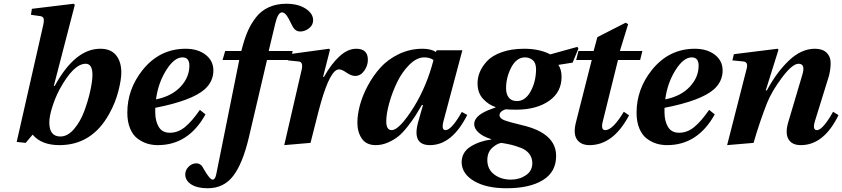

<svg xmlns="http://www.w3.org/2000/svg" viewBox="-20 -762 4492 1024"><path d="M69 -5 210 -626Q216 -653 212.5 -663.5Q209 -674 195 -676L145 -683L150 -715L373 -742L379 -736L267 -304H272Q380 -502 515 -502Q571 -502 599 -467.5Q627 -433 627 -375Q627 -337 611 -275Q595 -213 562 -154Q470 12 297 12Q201 12 154 -44L117 0ZM243 -109Q243 -34 302 -34Q341 -34 375 -74Q409 -114 429.5 -169.5Q450 -225 461.5 -277.5Q473 -330 473 -363Q473 -422 437 -422Q372 -422 297 -284Q274 -240 258.5 -190.5Q243 -141 243 -109Z M659 -161Q659 -286 740 -388Q831 -502 970 -502Q1035 -502 1076.5 -470Q1118 -438 1118 -386Q1118 -328 1072 -286Q1003 -225 808 -187V-163Q808 -117 826.5 -85.5Q845 -54 886 -54Q929 -54 966 -84Q1003 -114 1046 -176L1076 -152Q985 12 822 12Q792 12 765.5 4Q739 -4 714 -22.5Q689 -41 674 -76.5Q659 -112 659 -161ZM812 -232Q896 -249 943 -299.5Q990 -350 990 -412Q990 -456 953 -456Q909 -456 866 -387Q823 -318 812 -232Z M968 168Q968 145 986 127Q1004 109 1028 109Q1038 109 1046.5 114.5Q1055 120 1057.5 124Q1060 128 1067 140Q1099 196 1114 196Q1127 196 1133 169L1256 -442H1167L1181 -490H1267L1274 -516Q1287 -564 1303.5 -600.5Q1320 -637 1346.5 -671Q1373 -705 1414 -723.5Q1455 -742 1507 -742Q1570 -742 1610 -716Q1650 -690 1650 -654Q1650 -628 1628 -611Q1606 -594 1581 -594Q1554 -594 1539 -624Q1519 -666 1507.5 -681Q1496 -696 1484 -696Q1462 -696 1448 -636L1413 -490H1541L1529 -442H1404L1307 -28Q1274 111 1223.5 176.5Q1173 242 1088 242Q1032 242 1000 221.5Q968 201 968 168Z M1496 12 1589 -391Q1598 -431 1574 -434L1515 -440L1522 -473L1735 -502L1740 -497L1703 -352H1708Q1747 -422 1791 -462Q1835 -502 1880 -502Q1942 -502 1942 -443Q1942 -412 1922.5 -384.5Q1903 -357 1874 -357Q1853 -357 1826 -376Q1803 -392 1788 -392Q1742 -392 1691 -213Q1681 -178 1662.5 -104Q1644 -30 1636 0Z M1886 -108Q1886 -149 1899 -199Q1912 -249 1940.5 -303Q1969 -357 2008.5 -401Q2048 -445 2107 -473.5Q2166 -502 2234 -502Q2277 -502 2305 -485L2309 -494H2446L2345 -115Q2333 -68 2356 -68Q2388 -68 2443 -165L2472 -149Q2391 12 2273 12Q2175 12 2211 -114L2236 -202H2230Q2209 -166 2195 -144Q2181 -122 2155 -88.5Q2129 -55 2106 -36Q2083 -17 2050.5 -2.5Q2018 12 1984 12Q1934 12 1910 -22.5Q1886 -57 1886 -108ZM2040 -115Q2040 -68 2069 -68Q2110 -68 2189 -194Q2257 -306 2292 -442Q2272 -456 2243 -456Q2203 -456 2164 -417.5Q2125 -379 2098.5 -324.5Q2072 -270 2056 -212.5Q2040 -155 2040 -115Z M2442 105Q2442 50 2489.5 20Q2537 -10 2600 -18V-20Q2557 -33 2533 -54.5Q2509 -76 2509 -100Q2509 -143 2583 -174Q2596 -179 2623 -189V-191Q2586 -203 2557 -234Q2528 -265 2527 -313Q2526 -345 2538 -375.5Q2550 -406 2577 -435.5Q2604 -465 2655.5 -483.5Q2707 -502 2776 -502Q2857 -502 2915 -472L3059 -512L3065 -503L3034 -428L2958 -416Q2975 -391 2975 -352Q2975 -271 2909 -224.5Q2843 -178 2736 -177Q2701 -177 2676 -179Q2644 -168 2644 -147Q2645 -131 2668 -121.5Q2691 -112 2766 -94Q2946 -52 2946 70Q2946 155 2875.5 198.5Q2805 242 2681 242Q2574 242 2509 204Q2444 166 2442 105ZM2579 93Q2580 142 2616.5 169Q2653 196 2705 196Q2750 196 2785 172.5Q2820 149 2819 105Q2818 78 2802 57.5Q2786 37 2756.5 26Q2727 15 2706 10Q2685 5 2654 0Q2629 4 2604 27.5Q2579 51 2579 93ZM2679 -291Q2679 -260 2693.5 -241.5Q2708 -223 2737 -223Q2780 -223 2808 -271Q2839 -325 2839 -395Q2838 -428 2820.5 -442Q2803 -456 2780 -456Q2735 -456 2707 -403Q2679 -350 2679 -291Z M3052 -111 3136 -442H3053L3065 -490H3146L3166 -564L3317 -641L3330 -633L3286 -490H3406L3394 -442H3276L3194 -111Q3184 -68 3208 -68Q3248 -68 3307 -166L3335 -147Q3251 12 3124 12Q3078 12 3057 -18.5Q3036 -49 3052 -111Z M3375 -161Q3375 -286 3456 -388Q3547 -502 3686 -502Q3751 -502 3792.5 -470Q3834 -438 3834 -386Q3834 -328 3788 -286Q3719 -225 3524 -187V-163Q3524 -117 3542.5 -85.5Q3561 -54 3602 -54Q3645 -54 3682 -84Q3719 -114 3762 -176L3792 -152Q3701 12 3538 12Q3508 12 3481.5 4Q3455 -4 3430 -22.5Q3405 -41 3390 -76.5Q3375 -112 3375 -161ZM3528 -232Q3612 -249 3659 -299.5Q3706 -350 3706 -412Q3706 -456 3669 -456Q3625 -456 3582 -387Q3539 -318 3528 -232Z M3858 12 3961 -391Q3973 -431 3946 -434L3886 -440L3894 -473L4127 -502L4132 -497L4064 -280H4070Q4122 -377 4188 -439.5Q4254 -502 4326 -502Q4366 -502 4387.5 -482Q4409 -462 4410 -429.5Q4411 -397 4401 -357L4326 -115Q4312 -68 4337 -68Q4354 -68 4378 -97.5Q4402 -127 4423 -166L4452 -148Q4374 12 4251 12Q4204 12 4185.5 -19Q4167 -50 4183 -107L4259 -363Q4277 -422 4239 -422Q4206 -422 4151.5 -349.5Q4097 -277 4071 -213Q4031 -111 3999 0Z"/></svg>

Font: Lingua Franca
Style: Bold Italic
Weight: 700
Italic angle: -13°
Version: Version 1.19